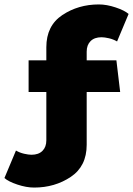

<svg xmlns="http://www.w3.org/2000/svg" viewBox="-109 -723 600 866"><path d="M282 -70Q282 27 210 75Q138 123 45 123Q10 123 -30.5 109.5Q-71 96 -89 80L-37 -44Q-20 -34 0 -29.5Q20 -25 33 -25Q65 -25 82.5 -42.5Q100 -60 100 -90V-308H20V-451H100V-510Q100 -607 172 -655Q244 -703 337 -703Q372 -703 412.5 -689.5Q453 -676 471 -660L419 -536Q402 -546 382 -550.5Q362 -555 349 -555Q317 -555 299.5 -537.5Q282 -520 282 -490V-451H416L433 -308H282Z"/></svg>

Font: Palanquin Dark
Style: Bold
Weight: 700
Designer: Pria Ravichandran
Version: Version 1.000